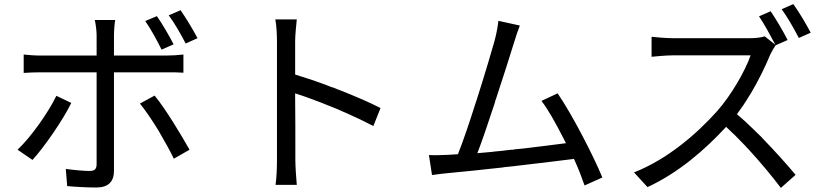

<svg xmlns="http://www.w3.org/2000/svg" viewBox="-20 -872 4040 940"><path d="M947 -685C928 -722 890 -785 864 -822L806 -797C834 -760 867 -702 889 -659L947 -685ZM830 -655C809 -696 773 -758 748 -793L691 -769C718 -731 751 -670 771 -629L830 -655ZM538 -36V-518H804C827 -518 855 -518 878 -516V-605C853 -602 818 -600 793 -600H538V-699C538 -721 541 -759 544 -774H444C448 -759 453 -722 453 -700V-600H183C151 -600 124 -602 96 -605V-515C123 -517 153 -518 183 -518H453V-70C453 -45 445 -35 418 -35C392 -35 345 -39 302 -45L309 39C349 43 409 46 451 46C511 46 538 17 538 -36ZM908 -139C868 -210 790 -340 737 -404L665 -365C692 -332 726 -282 757 -231L762 -222C789 -176 814 -131 831 -95L908 -139ZM329 -368 256 -403C217 -322 132 -201 66 -139L139 -89C195 -150 287 -282 329 -368Z M1426 -88V-115V-118V-136V-140V-148V-152V-161C1426 -219 1426 -302 1425 -388V-402C1425 -406 1425 -411 1425 -415C1475 -399 1538 -376 1601 -350L1611 -346C1616 -344 1621 -342 1626 -340L1636 -336C1639 -334 1642 -333 1645 -332L1655 -327C1657 -327 1658 -326 1660 -325L1670 -321C1720 -299 1768 -276 1808 -255L1843 -343C1791 -370 1719 -401 1645 -430L1635 -434C1631 -435 1628 -436 1625 -438L1615 -442C1609 -444 1604 -445 1599 -447L1589 -451L1579 -455C1526 -475 1472 -493 1425 -507V-670C1425 -700 1430 -746 1433 -777H1328C1334 -746 1336 -698 1336 -670V-88C1336 -51 1334 1 1329 33H1433C1430 0 1426 -57 1426 -88Z M2929 -3C2887 -106 2781 -312 2710 -415L2631 -378C2664 -335 2702 -267 2738 -196L2743 -186C2746 -181 2748 -176 2751 -171C2695 -164 2621 -154 2543 -145L2532 -144C2522 -143 2511 -142 2501 -141L2490 -139C2488 -139 2486 -139 2485 -139L2474 -138C2460 -136 2446 -135 2432 -133L2421 -132C2417 -132 2414 -131 2410 -131L2400 -130C2398 -130 2396 -129 2394 -129L2384 -128C2361 -126 2339 -124 2317 -122C2340 -180 2371 -274 2402 -367L2405 -379L2409 -390C2445 -498 2478 -604 2493 -652C2506 -694 2515 -722 2525 -747L2420 -770C2417 -744 2413 -717 2401 -671C2387 -622 2356 -516 2321 -406L2317 -394C2316 -389 2314 -383 2312 -378L2308 -366C2278 -271 2246 -177 2222 -117C2204 -116 2189 -115 2174 -114C2145 -113 2110 -111 2080 -113L2095 -15C2124 -19 2154 -23 2179 -25C2239 -30 2337 -41 2440 -52L2452 -54C2476 -56 2501 -59 2525 -62L2542 -64C2637 -75 2727 -86 2790 -94C2813 -45 2829 0 2842 36L2929 -3Z M3949 -712C3930 -749 3891 -815 3864 -852L3807 -827C3834 -790 3869 -729 3891 -686L3949 -712ZM3651 -685H3273C3243 -685 3184 -690 3170 -692V-594C3181 -595 3238 -601 3273 -601H3655C3626 -520 3559 -405 3491 -328C3388 -213 3245 -91 3084 -28L3150 44C3298 -24 3428 -135 3535 -251C3565 -223 3595 -194 3624 -163L3631 -156C3632 -155 3633 -153 3634 -152L3642 -144C3703 -78 3760 -9 3803 48L3875 -16C3836 -63 3778 -128 3715 -193L3708 -201C3699 -210 3690 -219 3681 -227L3673 -235C3645 -263 3616 -289 3588 -313C3609 -341 3630 -372 3649 -404L3655 -413C3694 -479 3728 -548 3751 -605C3757 -618 3771 -641 3777 -650L3836 -676C3817 -715 3778 -780 3753 -817L3696 -792C3722 -754 3755 -693 3776 -653L3724 -694C3708 -689 3684 -685 3651 -685Z"/></svg>

Font: Glow Sans SC Normal Book
Style: Regular
Weight: 500
Designer: Ryoko NISHIZUKA (kana, bopomofo & ideographs); Paul D. Hunt (Latin, Greek & Cyrillic); Sandoll Communications, Soo-young
Version: Version 0.93